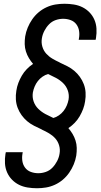

<svg xmlns="http://www.w3.org/2000/svg" viewBox="-20 -851 540 1022"><path d="M177 151Q152 151 127 147Q102 143 81 132.5Q60 122 43.5 105Q27 88 17.5 66Q8 44 6.5 19Q5 -6 9 -31L11 -41H101L100 -35Q96 -14 99 6Q102 26 113.5 41.5Q125 57 144 64Q163 71 184 71Q204 71 224 64Q244 57 259 41.5Q274 26 284 6.5Q294 -13 297 -33Q301 -56 294.5 -77.5Q288 -99 274 -114.5Q260 -130 241.5 -141Q223 -152 203 -161L202 -162Q182 -171 161.5 -181.5Q141 -192 124.5 -206Q108 -220 95 -238Q82 -256 74 -277Q66 -298 64.5 -321Q63 -344 67 -368Q70 -389 77.5 -409Q85 -429 96 -448Q107 -467 122.5 -483Q138 -499 156 -511Q144 -525 134 -541.5Q124 -558 118 -577Q112 -596 111.5 -616Q111 -636 114 -657Q118 -681 127.5 -704Q137 -727 151.5 -748Q166 -769 185.5 -785.5Q205 -802 228 -812.5Q251 -823 275 -827Q299 -831 323 -831Q348 -831 373 -827Q398 -823 419 -812.5Q440 -802 456.5 -785Q473 -768 482.5 -746Q492 -724 493.5 -699Q495 -674 491 -649L489 -639H399L400 -645Q404 -666 401 -686Q398 -706 386.5 -721.5Q375 -737 356 -744Q337 -751 316 -751Q296 -751 276 -744Q256 -737 241 -721.5Q226 -706 216 -686.5Q206 -667 203 -647Q199 -624 205.5 -602.5Q212 -581 226 -565.5Q240 -550 258.5 -539Q277 -528 297 -519L298 -518Q318 -509 338.5 -498.5Q359 -488 375.5 -474Q392 -460 405 -442Q418 -424 426 -403Q434 -382 435.5 -359Q437 -336 433 -312Q430 -291 422.5 -271Q415 -251 404 -232Q393 -213 377.5 -197Q362 -181 344 -169Q356 -155 366 -138.5Q376 -122 382 -103Q388 -84 388.5 -64Q389 -44 386 -23Q382 1 372.5 24Q363 47 348.5 68Q334 89 314.5 105.5Q295 122 272 132.5Q249 143 225 147Q201 151 177 151ZM264 -223Q279 -227 293.5 -237Q308 -247 318.5 -260.5Q329 -274 335.5 -289.5Q342 -305 345 -321Q349 -346 341 -369Q333 -392 316 -408.5Q299 -425 278.5 -436Q258 -447 236 -457Q221 -453 206.5 -443Q192 -433 181.5 -419.5Q171 -406 164.5 -390.5Q158 -375 155 -359Q151 -334 159 -311Q167 -288 184 -271.5Q201 -255 221.5 -244Q242 -233 264 -223Z"/></svg>

Font: Iosevka Term Curly Medium
Style: Italic
Weight: 500
Italic angle: -9°
Designer: Belleve Invis
Foundry: Belleve Invis
Version: Version 32.3.0